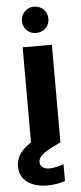

<svg xmlns="http://www.w3.org/2000/svg" viewBox="-74 -736 414 982"><g transform="rotate(-5 133.0 -244.5)"><path d="M64 0V-501H214V0ZM139 -568Q111 -568 91.5 -587.5Q72 -607 72 -635Q72 -664 91.5 -683.5Q111 -703 139 -703Q169 -703 188.5 -683.5Q208 -664 208 -635Q208 -607 188.5 -587.5Q169 -568 139 -568ZM128 214Q89 214 57 202Q25 190 6 165.5Q-13 141 -13 104Q-13 76 0.5 50Q14 24 47 -1Q80 -26 139 -50L182 -69L214 0L165 24Q129 43 114 58Q99 73 99 91Q99 108 111.5 118Q124 128 147 128Q162 128 181 124Q200 120 220 113V199Q200 206 176.5 210Q153 214 128 214Z"/></g></svg>

Font: DM Sans 18pt Black
Style: Regular
Weight: 900
Designer: Colophon Foundry, Jonny Pinhorn
Foundry: Colophon Foundry
Version: Version 4.004;gftools[0.9.30]